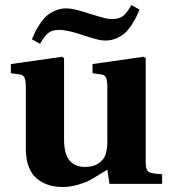

<svg xmlns="http://www.w3.org/2000/svg" viewBox="-20 -726 669 758"><path d="M106 -570.8Q113.3 -588.4 119.1 -600.6Q125 -612.8 137.7 -631.8Q150.4 -650.9 163.6 -662.8Q176.8 -674.8 197.3 -683.8Q217.8 -692.9 241.2 -692.9Q272.9 -692.9 333 -671.9Q337.9 -670.4 352.1 -666.3Q366.2 -662.1 372.6 -660.2Q378.9 -658.2 389.6 -655.5Q400.4 -652.8 408.4 -651.9Q416.5 -650.9 423.8 -650.9Q450.7 -650.9 466.1 -663.1Q481.4 -675.3 499 -706.1L530.8 -688Q523.4 -669.9 517.6 -658.2Q511.7 -646.5 499.3 -627.2Q486.8 -607.9 473.6 -595.9Q460.4 -584 439.9 -575Q419.4 -565.9 396 -565.9Q388.7 -565.9 380.9 -566.9Q373 -567.9 362.8 -570.6Q352.5 -573.2 346.2 -575.2Q339.8 -577.1 326.4 -581.3Q313 -585.4 308.1 -586.9Q248 -607.9 212.9 -607.9Q186 -607.9 170.9 -595.9Q155.8 -584 138.2 -553.2ZM22.9 -437V-473.1L226.1 -502L232.9 -496.1V-175.8Q232.9 -118.7 254.2 -92.8Q275.4 -66.9 316.9 -66.9Q347.7 -66.9 368.2 -80.6Q388.7 -94.2 396 -113.8Q403.8 -133.8 403.8 -169.9V-380.9Q403.8 -409.7 398.2 -420.2Q392.6 -430.7 379.9 -432.1L345.2 -437V-473.1L547.9 -502L555.2 -496.1V-86.9Q555.2 -55.7 565.9 -48.1Q576.7 -40.5 620.1 -38.1V0H412.1L403.8 -56.2Q397 -52.2 372.3 -36.9Q347.7 -21.5 331.3 -12.9Q314.9 -4.4 285.9 3.9Q256.8 12.2 227.1 12.2Q198.2 12.2 173.8 4.9Q149.4 -2.4 127.9 -18.8Q106.4 -35.2 94.2 -65.7Q82 -96.2 82 -138.2V-380.9Q82 -409.7 76.4 -420.2Q70.8 -430.7 58.1 -432.1Z"/></svg>

Font: Linguistics Pro
Style: Bold
Weight: 700
Designer: Stefan Peev, Context Ltd
Foundry: Stefan Peev, Context Ltd
Version: Version 001.000